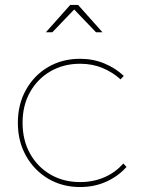

<svg xmlns="http://www.w3.org/2000/svg" viewBox="-20 -754 597 774"><path d="M466 -434Q434 -463 393 -480Q352 -497 303 -497Q236 -497 183.5 -466.5Q131 -436 101 -382.5Q71 -329 71 -259Q71 -189 101 -135Q131 -81 183.5 -50.5Q236 -20 303 -20Q356 -20 401 -39.5Q446 -59 477 -95L490 -81Q456 -43 408 -21.5Q360 0 303 0Q231 0 174.5 -33.5Q118 -67 85 -125.5Q52 -184 52 -259Q52 -334 85 -392.5Q118 -451 174.5 -484Q231 -517 303 -517Q355 -517 400 -498.5Q445 -480 479 -448ZM263 -734H295L393 -624H367L273 -722H285L191 -624H165Z"/></svg>

Font: Alexandria Thin
Style: Regular
Weight: 250
Designer: Mohamed Gaber
Foundry: Kief Type Foundry
Version: Version 5.100